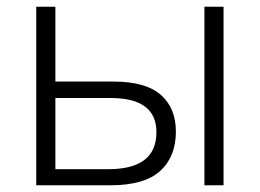

<svg xmlns="http://www.w3.org/2000/svg" viewBox="-20 -552 774 572"><path d="M88 0V-532H145V-309H318Q414 -309 459 -269.5Q504 -230 504 -160Q504 -85 457 -42.5Q410 0 309 0ZM589 0V-532H646V0ZM145 -48H303Q446 -48 446 -158Q446 -260 310 -260H145Z"/></svg>

Font: BC Sans Light
Style: Regular
Weight: 300
Designer: Monotype Design Team
Foundry: Monotype Imaging Inc.
Version: Version 2.000;GOOG;noto-source:20170915:90ef993387c0